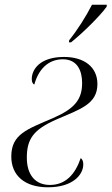

<svg xmlns="http://www.w3.org/2000/svg" viewBox="-20 -786 474 816"><path d="M274 -615 273 -606H282C333 -647 404 -717 433 -757L434 -766H371C345 -715 308 -657 274 -615ZM184 10C288 10 334 -42 334 -88C334 -103 328 -111 323 -114C299 -44 258 0 192 0C130 0 94 -43 94 -116C94 -196 123 -235 217 -277C321 -322 394 -343 394 -429C394 -501 338 -544 252 -544C151 -544 115 -492 115 -450C115 -438 119 -429 126 -427C143 -489 183 -534 247 -534C309 -534 329 -485 329 -433C329 -363 297 -324 205 -284C97 -237 28 -217 28 -121C28 -40 85 10 184 10Z"/></svg>

Font: Noto Serif Display SemiCondensed Light
Style: Italic
Weight: 300
Width: 4
Italic angle: -12°
Designer: Monotype Design Team
Foundry: Monotype Imaging Inc.
Version: Version 2.009